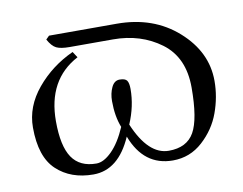

<svg xmlns="http://www.w3.org/2000/svg" viewBox="-60 -549 811 640"><g transform="rotate(-10 346.0 -228.5)"><path d="M580.1 -216.8Q580.1 -318.8 512 -369.4Q443.8 -419.9 350.1 -419.9H203.1Q173.3 -419.9 158.7 -427Q144 -434.1 130.9 -458L142.1 -469.2H371.1Q495.1 -469.2 577.1 -396.2Q659.2 -323.2 659.2 -225.1Q659.2 -170.9 640.1 -118.4Q621.1 -65.9 578.1 -26.9Q535.2 12.2 477.1 12.2Q378.9 12.2 338.9 -92.8Q293 12.2 208 12.2Q131.8 12.2 84 -32.5Q36.1 -77.1 36.1 -176.8Q36.1 -247.6 86.2 -307.9Q136.2 -368.2 210 -401.9L223.1 -381.8Q115.2 -324.7 115.2 -184.1Q115.2 -100.1 141.6 -61Q168 -22 224.1 -22Q249 -22 276.6 -49.6Q304.2 -77.1 326.2 -127.9Q311 -166 311 -217.8Q311 -243.7 320.6 -263.9Q330.1 -284.2 348.1 -284.2Q367.2 -284.2 373 -275.6Q378.9 -267.1 378.9 -247.1Q378.9 -189 354 -130.9Q399.9 -22 469.2 -22Q530.3 -22 555.2 -65.9Q580.1 -109.9 580.1 -216.8Z"/></g></svg>

Font: Linux Libertine O
Style: Regular
Weight: 400
Designer: Philipp H. Poll
Foundry: Philipp H. Poll
Version: Version 5.3.0